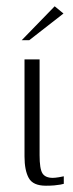

<svg xmlns="http://www.w3.org/2000/svg" viewBox="-20 -588 231 611"><path d="M126 3Q85 3 71.5 -21.5Q58 -46 58 -90V-399H106V-94Q106 -51 115 -36.5Q124 -22 148 -22Q155 -22 167.5 -24Q180 -26 183 -27V-3Q180 -2 172 -0.5Q164 1 152.5 2Q141 3 126 3ZM49 -460 154 -568 182 -545 73 -460Z"/></svg>

Font: Genos Thin Light
Style: Regular
Weight: 300
Version: Version 1.010